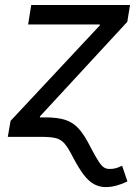

<svg xmlns="http://www.w3.org/2000/svg" viewBox="-20 -556 568 780"><path d="M11.7 0 22.9 -64.9 385.3 -452.6 385.7 -456.5H94.2L106.9 -535.6H508.3L497.1 -467.3L142.6 -83.5L128.4 0ZM410.2 204.1Q384.3 204.1 362.8 192.6Q341.3 181.2 321 155Q300.8 128.9 277.8 85.4Q258.8 47.4 243.7 29.1Q228.5 10.7 207.8 5.4Q187 0 149.9 0H88.9L102.1 -79.1H163.6Q214.4 -79.1 245.8 -68.8Q277.3 -58.6 300.8 -32.2Q324.2 -5.9 348.6 43.5Q368.7 81.5 380.9 100.1Q393.1 118.7 402.8 124.5Q412.6 130.4 424.8 130.4Q439 130.4 450.2 127.4Q461.4 124.5 476.1 117.2L497.6 181.2Q476.6 191.4 453.6 197.8Q430.7 204.1 410.2 204.1Z"/></svg>

Font: Inter 20pt
Style: Italic
Weight: 400
Italic angle: -9.3988°
Version: Version 4.001;git-66647c0bb